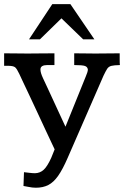

<svg xmlns="http://www.w3.org/2000/svg" viewBox="-22 -692 589 911"><path d="M148.4 198.7Q131.3 198.7 113.3 194.8Q95.2 190.9 89.4 190.4L91.8 125Q100.1 126 116.7 127.9Q133.3 129.9 144 129.9Q168 129.4 185.3 113.5Q202.6 97.7 221.2 56.6L237.3 16.6Q237.3 16.6 225.6 -8.1Q213.9 -32.7 195.6 -72Q177.2 -111.3 156.5 -156Q135.7 -200.7 116.5 -241.5Q97.2 -282.2 84.2 -309.8Q71.3 -337.4 69.3 -341.8Q58.1 -365.7 49.6 -372.8Q41 -379.9 13.7 -379.9H-2.4Q-2.4 -383.3 -2.4 -391.4Q-2.4 -399.4 -2.4 -409.4Q-2.4 -419.4 -2.4 -427.7Q-2.4 -436 -2.4 -439Q27.8 -439 56.4 -438.5Q85 -438 108.9 -438Q134.8 -438 166 -438.5Q197.3 -439 236.3 -439V-383.3H201.7Q187 -383.3 178.5 -378.4Q169.9 -373.5 169.9 -362.3Q169.9 -346.7 181.9 -321.3Q193.8 -295.9 203.1 -275.9L288.6 -90.8L384.8 -328.6Q394 -349.6 395 -361.3Q393.6 -374.5 381.3 -378.9Q369.1 -383.3 330.1 -383.3V-439Q357.9 -439 382.1 -438.5Q406.2 -438 430.2 -438Q459 -438 487.3 -438.5Q515.6 -439 545.9 -439Q545.9 -436 545.9 -428.2Q545.9 -420.4 545.9 -411.1Q545.9 -401.9 546.1 -394Q546.4 -386.2 546.9 -383.3Q519 -382.8 506.1 -379.4Q493.2 -376 486.3 -365.2Q479.5 -354.5 469.2 -333L299.3 56.6Q275.9 110.8 254.2 141.8Q232.4 172.9 207.3 185.8Q182.1 198.7 148.4 198.7ZM115.7 -505.4 226.1 -672.4H312L425.8 -505.4H372.6L269.5 -605L167.5 -505.4Z"/></svg>

Font: Kameron Medium
Style: Regular
Weight: 500
Designer: Vernon Adams
Foundry: Vernon Adams
Version: Version 1.100